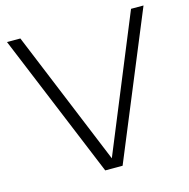

<svg xmlns="http://www.w3.org/2000/svg" viewBox="-108 -845 938 951"><g transform="rotate(-15 361.0 -370.0)"><path d="M646.5 -740H710.5L405 0H316L10.5 -740H79L363 -49.5Z"/></g></svg>

Font: Encode Sans Expanded Light
Style: Regular
Weight: 300
Width: 7
Designer: Multiple Designers
Foundry: Impallari Type
Version: Version 2.000